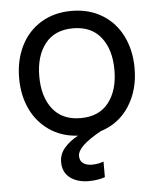

<svg xmlns="http://www.w3.org/2000/svg" viewBox="-53 -578 686 835"><g transform="rotate(-5 290.0 -160.0)"><path d="M454 -260Q454 -349 412 -402.5Q370 -456 290 -456Q210 -456 168 -402.5Q126 -349 126 -260Q126 -171 168 -117.5Q210 -64 290 -64Q370 -64 412 -117.5Q454 -171 454 -260ZM290 -532Q366 -532 423.5 -497Q481 -462 511.5 -400Q542 -338 542 -260Q542 -165 497 -95Q452 -25 372 0Q268 57 268 99Q268 121 282.5 131.5Q297 142 322 142Q347 142 372 133V201Q340 212 302 212Q251 212 219.5 188Q188 164 188 119Q188 85 211 58Q234 31 271 11Q200 7 147 -29.5Q94 -66 66 -125.5Q38 -185 38 -260Q38 -338 68.5 -400Q99 -462 156.5 -497Q214 -532 290 -532Z"/></g></svg>

Font: Aspekta 400
Style: Regular
Weight: 400
Designer: Ivo Dolenc
Version: Version 2.000